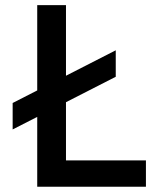

<svg xmlns="http://www.w3.org/2000/svg" viewBox="-20 -713 626 733"><path d="M28.3 -218.8V-319.8L421.9 -521V-419.9ZM122.1 0V-100.6H537.1V0ZM122.1 0V-693.4H231.9V0Z"/></svg>

Font: Cascadia Code Medium
Style: Regular
Weight: 500
Monospace: yes
Designer: Aaron Bell
Foundry: Saja Typeworks
Version: Version 2407.024